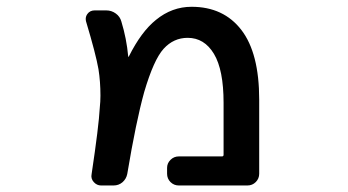

<svg xmlns="http://www.w3.org/2000/svg" viewBox="-20 -576 1040 574"><path d="M363.3 -407.2Q363.3 -406.2 364.3 -406.2Q365.2 -406.2 365.2 -407.2Q402.3 -481.4 446.3 -516.6Q494.1 -555.7 552.7 -555.7Q648.4 -555.7 701.7 -486.3Q754.9 -417 754.9 -278.3V-56.6Q754.9 -42 744.6 -31.7Q734.4 -21.5 719.7 -21.5H514.6Q500 -21.5 489.7 -31.7Q479.5 -42 479.5 -56.6V-74.2Q479.5 -87.9 489.7 -98.1Q500 -108.4 514.6 -108.4H643.6Q648.4 -108.4 648.4 -113.3V-268.6Q648.4 -367.2 619.6 -415Q590.8 -462.9 541 -462.9Q499 -462.9 469.2 -430.2Q439.5 -397.5 411.1 -300.8Q386.7 -212.9 360.4 -55.7Q357.4 -41 346.2 -31.2Q335 -21.5 319.3 -21.5H282.2Q269.5 -21.5 260.3 -31.7Q251 -42 253.9 -55.7Q275.4 -199.2 278.3 -253.9Q280.3 -272.5 280.3 -290Q280.3 -332 274.4 -369.1Q266.6 -414.1 237.3 -511.7Q236.3 -515.6 236.3 -519.5Q236.3 -527.3 241.2 -534.2Q249 -544.9 262.7 -544.9H297.9Q313.5 -544.9 326.2 -535.6Q338.9 -526.4 342.8 -511.7Q358.4 -460.9 363.3 -407.2Z"/></svg>

Font: Gen Jyuu Gothic L Monospace Medium
Style: Regular
Weight: 500
Designer: [Source Han Sans]
Ryoko NISHIZUKA  (kana & ideographs); Paul D. Hunt (Latin, Greek & Cyrillic); Wenlong ZHANG  (bopomofo
Version: Version 1.002.20150607